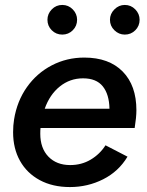

<svg xmlns="http://www.w3.org/2000/svg" viewBox="-20 -745 593 777"><path d="M33 -210Q33 -238 37 -262Q49 -336 89 -392.5Q129 -449 189.5 -480.5Q250 -512 321 -512Q421 -512 476.5 -455.5Q532 -399 532 -299Q532 -271 525 -227H144Q143 -219 143 -204Q143 -145 176 -111Q209 -77 264 -77Q310 -77 347 -99Q384 -121 407 -157L496 -111Q460 -51 397.5 -19.5Q335 12 263 12Q193 12 141 -16Q89 -44 61 -94Q33 -144 33 -210ZM423 -305Q422 -363 396 -395.5Q370 -428 316 -428Q263 -428 222 -395Q181 -362 161 -305ZM172 -665Q172 -689 189.5 -707Q207 -725 232 -725Q257 -725 274.5 -707Q292 -689 292 -665Q292 -640 274.5 -622.5Q257 -605 232 -605Q207 -605 189.5 -622.5Q172 -640 172 -665ZM485 -725Q510 -725 527.5 -707Q545 -689 545 -665Q545 -640 527.5 -622.5Q510 -605 485 -605Q461 -605 443 -622.5Q425 -640 425 -665Q425 -689 443 -707Q461 -725 485 -725Z"/></svg>

Font: Oak Sans Semibold
Style: Italic
Weight: 600
Italic angle: -9.49998°
Foundry: Erik Kennedy, Walven
Version: Version 1.000